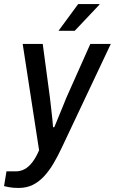

<svg xmlns="http://www.w3.org/2000/svg" viewBox="-57 -743 567 948"><path d="M35 185Q8 185 -11 181.5Q-30 178 -37 176L-25 103H22Q44 103 64 92.5Q84 82 102 59Q120 36 136 -1L55 -526H154L189 -265Q192 -242 195 -213.5Q198 -185 201 -159.5Q204 -134 205 -115H211Q216 -126 222.5 -142.5Q229 -159 237 -178Q245 -197 253.5 -218Q262 -239 270 -259L389 -526H490L249 -16Q229 27 207.5 63.5Q186 100 160.5 127.5Q135 155 104.5 170Q74 185 35 185ZM232 -591 329 -723H434V-720L312 -591Z"/></svg>

Font: Archivo SemiCondensed Medium
Style: Italic
Weight: 500
Width: 4
Italic angle: -10°
Designer: Hector Gatti
Foundry: Omnibus-Type
Version: Version 2.001